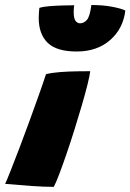

<svg xmlns="http://www.w3.org/2000/svg" viewBox="-66 -744 520 766"><path d="M148.5 1.5Q110.5 1.5 59.8 -2Q9 -5.5 -45.5 -10.5Q-39 -24 -23.8 -62.5Q-8.5 -101 11.5 -153.5Q31.5 -206 52 -262.2Q72.5 -318.5 90 -367.8Q107.5 -417 117.5 -448Q140.5 -454 174.5 -456.5Q208.5 -459 241.5 -459.5Q274.5 -460 294 -460Q292 -442.5 283 -406.2Q274 -370 260.2 -323Q246.5 -276 230.8 -225.8Q215 -175.5 199.2 -129.5Q183.5 -83.5 170.2 -48.8Q157 -14 148.5 1.5ZM434 -702Q425.5 -629.5 373.2 -584Q321 -538.5 240 -538.5Q160 -538.5 124.2 -573.2Q88.5 -608 88.5 -672.5Q88.5 -682 89.2 -692Q90 -702 91 -712.5Q106.5 -717.5 132.5 -719.5Q158.5 -721.5 185.5 -722.2Q212.5 -723 230 -723Q228 -709.5 228 -697Q228 -670 235.5 -660.5Q243 -651 253.5 -651Q268 -651 280.2 -664Q292.5 -677 298.5 -724Q344.5 -724 380.5 -717.2Q416.5 -710.5 434 -702Z"/></svg>

Font: Grandstander Black
Style: Italic
Weight: 900
Italic angle: -15°
Designer: Tyler Finck
Foundry: Etcetera Type Co
Version: Version 1.200; ttfautohint (v1.8.3)